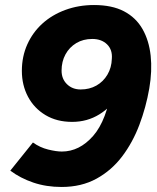

<svg xmlns="http://www.w3.org/2000/svg" viewBox="-20 -731 626 764"><path d="M354 -711Q426 -711 473.5 -686Q521 -661 547 -615.5Q573 -570 579.5 -509.5Q586 -449 574 -379Q561 -304 534.5 -234Q508 -164 466 -108.5Q424 -53 364 -20Q304 13 225 13Q164 13 112.5 -4.5Q61 -22 21 -52L111 -164Q139 -144 171.5 -136Q204 -128 226 -128Q296 -128 350.5 -190Q405 -252 425 -385L456 -358Q424 -306 375.5 -276Q327 -246 267 -246Q206 -246 161 -273Q116 -300 91.5 -346Q67 -392 67 -449Q67 -506 88.5 -554Q110 -602 148.5 -637Q187 -672 240 -691.5Q293 -711 354 -711ZM347 -576Q311 -576 283.5 -559.5Q256 -543 240.5 -514.5Q225 -486 225 -450Q225 -417 246.5 -396Q268 -375 301 -375Q336 -375 363.5 -390.5Q391 -406 407.5 -434Q424 -462 425 -497Q428 -533 406 -554.5Q384 -576 347 -576Z"/></svg>

Font: Figtree Light ExtraBold
Style: Italic
Weight: 800
Italic angle: -9.5°
Version: Version 2.001;gftools[0.9.30]